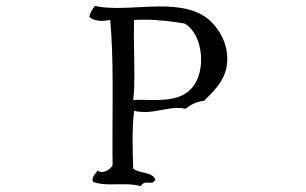

<svg xmlns="http://www.w3.org/2000/svg" viewBox="-20 -673 1040 653"><path d="M753 -474C753 -520 732 -565 700 -597C654 -644 586 -651 523 -651C475 -651 428 -646 380 -646C354 -646 328 -647 303 -653C294 -642 286 -629 284 -615C296 -605 312 -602 327 -602C336 -602 346 -604 355 -605C361 -535 363 -463 363 -393V-328C363 -256 362 -183 363 -111C356 -99 341 -88 326 -88C320 -88 315 -90 311 -93C307 -83 295 -76 295 -62C295 -60 295 -57 296 -55C315 -47 337 -46 358 -46C392 -46 426 -49 459 -40C463 -48 470 -52 479 -52C491 -52 503 -48 508 -63C497 -90 452 -82 433 -100C432 -133 431 -165 431 -198C431 -231 432 -263 436 -296C448 -293 461 -292 473 -292C511 -292 548 -306 586 -306C594 -306 603 -305 611 -303C630 -318 650 -328 674 -330C717 -373 753 -408 753 -474ZM664 -471C664 -430 652 -386 618 -360C568 -322 492 -336 433 -333C437 -363 437 -394 437 -424C437 -484 434 -545 436 -605C449 -606 461 -606 474 -606C519 -606 564 -600 608 -593C648 -569 664 -516 664 -471Z"/></svg>

Font: Yuji Syuku Std R
Style: Regular
Weight: 400
Designer: Kataoka Yuji
Foundry: Kinuta Font Factory
Version: Version 3.000;hotconv 1.0.111;makeotfexe 2.5.65597